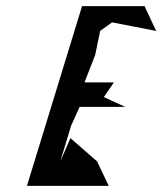

<svg xmlns="http://www.w3.org/2000/svg" viewBox="-20 -795 530 627"><path d="M68 -188H335L297 -268L210 -344L177 -268L212 -384L240 -446H389L319 -478L352 -526H256L291 -616L307 -694L346 -722L490 -694L452 -775H248Z"/></svg>

Font: bitstorm
Style: maxcnobl
Weight: 400
Version: Version 0.2